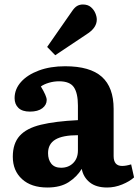

<svg xmlns="http://www.w3.org/2000/svg" viewBox="-20 -821 618 855"><path d="M191 14Q119 14 78 -23.5Q37 -61 37 -123Q37 -182 67.5 -216Q98 -250 162 -265.5Q226 -281 327 -286V-351Q327 -406 309 -432.5Q291 -459 243 -459Q220 -459 198 -452.5Q176 -446 162 -436Q188 -393 188 -376Q188 -354 168.5 -339Q149 -324 113 -324Q79 -324 62 -340.5Q45 -357 45 -384Q45 -424 73.5 -456Q102 -488 153 -507Q204 -526 270 -526Q381 -526 433.5 -479Q486 -432 486 -336V-126Q486 -82 524 -82Q541 -82 564 -89L577 -31Q557 -13 524 0.5Q491 14 457 14Q408 14 379.5 -9Q351 -32 344 -69Q323 -34 286 -10Q249 14 191 14ZM252 -74Q285 -74 306 -95Q327 -116 327 -151V-219Q259 -219 226.5 -199.5Q194 -180 194 -139Q194 -110 208.5 -92Q223 -74 252 -74ZM226 -575 190 -612 300 -770Q312 -788 323.5 -794.5Q335 -801 349 -801Q371 -801 384.5 -789.5Q398 -778 404.5 -762.5Q411 -747 411 -734Q411 -700 374 -674Z"/></svg>

Font: Literata 12pt
Style: Bold
Weight: 700
Designer: Latin by Veronika Burian and Jose Scaglione. Greek by Irene Vlachou. Cyrillic by Vera Evstafieva.
Foundry: TypeTogether
Version: Version 3.002